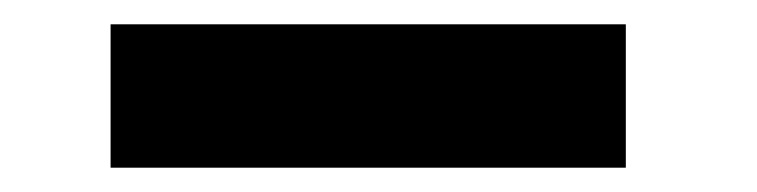

<svg xmlns="http://www.w3.org/2000/svg" viewBox="-20 -436 623 158"><path d="M71 -416V-298H495V-416Z"/></svg>

Font: Poppins SemiBold
Style: Regular
Weight: 600
Designer: Ninad Kale (Devanagari), Jonny Pinhorn (Latin)
Foundry: Indian Type Foundry
Version: 4.004